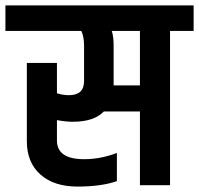

<svg xmlns="http://www.w3.org/2000/svg" viewBox="-54 -683 734 708"><path d="M256 -514Q256 -547 246 -569H-34V-663H660V-569H573V0H462V-272H329Q293 -234 214 -234Q190 -234 156 -240V-165Q156 -96 256 -96Q317 -96 377 -119V-15Q319 5 232 5Q145 5 95 -39.5Q45 -84 45 -162V-451H156V-339Q179 -332 200 -332Q256 -332 256 -384ZM462 -368V-569H358Q365 -550 365 -514V-368Z"/></svg>

Font: Khand Semibold
Style: Regular
Weight: 600
Designer: Devanagari: Sanchit Sawaria, Jyotish Sonowal; Latin: Satya Rajpurohit
Foundry: Indian Type Foundry
Version: Version 1.100;PS 1.0;hotconv 1.0.78;makeotf.lib2.5.61930; tt